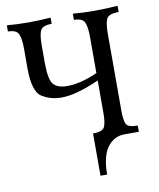

<svg xmlns="http://www.w3.org/2000/svg" viewBox="-96 -768 864 1042"><g transform="rotate(-10 336.5 -247.0)"><path d="M409.2 198.7H372.6V-34.2Q425.3 -34.2 436.3 -57.4Q447.3 -80.6 447.3 -130.9V-313Q319.3 -255.9 238.8 -255.9Q178.2 -255.9 130.9 -285.9Q83.5 -315.9 83.5 -444.3V-553.2Q83.5 -605 72.5 -632.1Q61.5 -659.2 13.7 -659.2V-693.4Q68.4 -688.5 132.8 -688.5Q189.5 -688.5 254.9 -693.4V-659.2Q203.1 -659.2 192.1 -633.5Q181.2 -607.9 181.2 -554.2V-457Q181.6 -362.3 205.1 -337.2Q228.5 -312 279.3 -312Q355.5 -312 447.3 -354V-553.2Q447.3 -605 436.3 -632.1Q425.3 -659.2 377.4 -659.2V-693.4Q432.1 -688.5 496.1 -688.5Q553.7 -688.5 624 -693.4V-659.2Q567.4 -659.2 556.4 -633.5Q545.4 -607.9 545.4 -554.2V-127.9Q545.4 -76.7 555.7 -55.4Q565.9 -34.2 619.1 -34.2V0H540Q482.4 0 445.8 48.6Q409.2 97.2 409.2 198.7Z"/></g></svg>

Font: Kelvinch
Style: Regular
Weight: 400
Designer: Paul James MIller
Foundry: High-Logic / Made with FontCreator
Version: Version 3.30 September 23, 2016